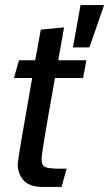

<svg xmlns="http://www.w3.org/2000/svg" viewBox="-20 -728 431 758"><path d="M50 -81Q50 -98 107 -420H35L55 -490H119L141 -611L233 -620L210 -490H321L308 -420H197Q167 -252 155.5 -182Q144 -112 144 -101Q144 -75 158.5 -68.5Q173 -62 219 -62H243L223 10H148Q97 10 73.5 -15.5Q50 -41 50 -81ZM298 -708H391L333 -541H268Z"/></svg>

Font: Cabin
Style: Italic
Weight: 400
Italic angle: -7°
Designer: Pablo Impallari
Foundry: Pablo Impallari. http://www.impallari.com Igino Marini. http://www.ikern.com
Version: Version 2.200